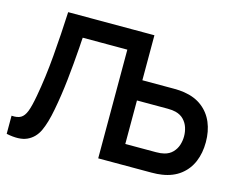

<svg xmlns="http://www.w3.org/2000/svg" viewBox="-100 -874 1300 1036"><g transform="rotate(15 550.0 -356.5)"><path d="M521.2 0V-720H641.5V-468.7H818.7Q851.1 -468.7 876.3 -464.7Q936.9 -455.4 977.9 -423.6Q1018.9 -391.8 1039.3 -343.4Q1059.7 -295 1059.7 -234.3Q1059.7 -173.7 1039.5 -125.3Q1019.3 -76.9 978.3 -45.1Q937.3 -13.2 876.3 -4Q851.1 0 818.7 0ZM813.7 -112.8Q841.2 -112.8 859.3 -117.7Q887.3 -124.8 905 -143.3Q922.7 -161.8 930.3 -185.5Q938 -209.2 938 -234.3Q938 -259.5 930.3 -283.2Q922.7 -306.9 905 -325.4Q887.3 -343.8 859.3 -351Q841.2 -355.8 813.7 -355.8H641.5V-112.8ZM10 -101.2Q42.8 -98.8 61.5 -109.7Q80.2 -120.6 91.8 -150.2Q103.4 -179.9 114.3 -240.2Q134.2 -348.8 144.4 -471.8Q154.7 -594.8 160.5 -720H642.3V0H522V-607.2H272Q270.9 -594.2 270 -580.3Q269.2 -566.4 268.2 -551.2Q261.4 -456.5 251.7 -367.1Q242 -277.7 226 -194Q211.3 -115.5 189.6 -69.7Q167.9 -23.8 125.2 -4.2Q82.6 15.3 10 0Z"/></g></svg>

Font: Manrope
Style: Regular
Weight: 400
Designer: Mikhail Sharanda
Foundry: Mikhail Sharanda
Version: Version 4.503